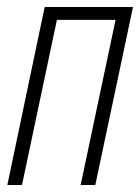

<svg xmlns="http://www.w3.org/2000/svg" viewBox="-20 -530 401 550"><path d="M1 0 108 -510H361L253 0H211L311 -473H143L43 0Z"/></svg>

Font: Saira ExtraCondensed ExtraLight
Style: Italic
Weight: 250
Width: 2
Italic angle: -12°
Designer: Hector Gatti with collaboration of the Omnibus-Type team
Foundry: Omnibus-Type
Version: Version 1.101